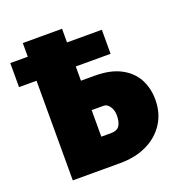

<svg xmlns="http://www.w3.org/2000/svg" viewBox="-135 -826 888 938"><g transform="rotate(-20 309.5 -357.0)"><path d="M85 0V-518H-6V-643H85V-714H289V-643H470V-518H289V-444H360Q441 -444 494 -416.5Q547 -389 573 -341.5Q599 -294 599 -233Q599 -163 565 -110.5Q531 -58 471 -29Q411 0 332 0ZM340 -153Q372 -153 384 -172.5Q396 -192 396 -224Q396 -244 389.5 -259Q383 -274 373 -282.5Q363 -291 352 -291H289V-153Z"/></g></svg>

Font: Noto Sans Display Black
Style: Regular
Weight: 900
Designer: Monotype Design Team
Foundry: Monotype Imaging Inc.
Version: Version 2.003